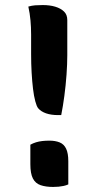

<svg xmlns="http://www.w3.org/2000/svg" viewBox="-20 -730 390 759"><path d="M222 -275H210Q182 -275 162 -282Q142 -289 131 -302Q125 -309 119.5 -329.5Q114 -350 110.5 -379Q107 -408 105 -443Q103 -478 103 -516V-593Q103 -622 100.5 -649.5Q98 -677 92 -704Q106 -708 119 -709Q132 -710 149 -710Q177 -710 198.5 -703.5Q220 -697 233 -684.5Q246 -672 246 -651V-512Q246 -477 243 -435Q240 -393 234.5 -351.5Q229 -310 222 -275ZM250 -1Q241 3 231.5 5Q222 7 212 8Q202 9 190 9Q161 9 140.5 2Q120 -5 110 -24.5Q100 -44 100 -81V-158Q111 -164 122.5 -167.5Q134 -171 147 -172.5Q160 -174 175 -174Q199 -174 216 -167Q233 -160 241.5 -142Q250 -124 250 -93Z"/></svg>

Font: Recursive Casual SemiBold
Style: Regular
Weight: 600
Version: Version 1.047